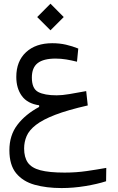

<svg xmlns="http://www.w3.org/2000/svg" viewBox="-20 -690 626 1018"><path d="M306.6 307.1Q226.1 307.1 163.6 289.6Q101.1 272 65.4 228.3Q29.8 184.6 29.8 106.4Q29.8 27.3 72.3 -28.3Q114.7 -84 187.5 -123V-131.8Q125.5 -140.6 95.9 -181.2Q66.4 -221.7 66.4 -282.2Q66.4 -365.2 117.9 -413.1Q169.4 -460.9 256.8 -460.9Q295.9 -460.9 329.8 -453.1Q363.8 -445.3 395 -432.6L388.2 -362.8Q358.9 -370.1 331.1 -374.8Q303.2 -379.4 274.4 -379.4Q210.9 -379.4 179.9 -355.5Q148.9 -331.5 148.9 -278.8Q148.9 -220.2 182.4 -202.4Q215.8 -184.6 280.8 -184.6Q309.6 -184.6 348.1 -191.2Q386.7 -197.8 437 -207L445.3 -130.9Q339.4 -106.9 272.9 -81.3Q206.5 -55.7 170.7 -27.8Q134.8 0 121.3 31.2Q107.9 62.5 107.9 97.2Q107.9 143.6 127.4 171.9Q147 200.2 193.8 212.6Q240.7 225.1 322.8 225.1Q383.8 225.1 439.2 217Q494.6 209 543.5 200.2L542.5 271Q495.6 286.1 432.1 296.6Q368.7 307.1 306.6 307.1ZM247.6 -529.3 177.2 -599.6 247.6 -670.4 317.9 -599.6Z"/></svg>

Font: Cascadia Code NF SemiLight
Style: Regular
Weight: 350
Monospace: yes
Designer: Aaron Bell
Foundry: Saja Typeworks
Version: Version 2404.023; ttfautohint (v1.8.4)